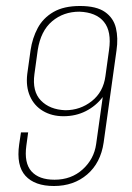

<svg xmlns="http://www.w3.org/2000/svg" viewBox="-20 -613 440 641"><path d="M160 8Q96 8 65 -26Q34 -60 44 -131L50 -171H74L68 -127Q60 -69 85 -41Q110 -13 162 -13Q218 -13 256 -47.5Q294 -82 301 -132L323 -289Q300 -259 266.5 -242Q233 -225 192 -225Q153 -225 123.5 -242.5Q94 -260 80 -292Q66 -324 71 -366L82 -445Q88 -486 106 -519.5Q124 -553 158.5 -573Q193 -593 247 -593Q302 -593 330.5 -573Q359 -553 367 -519.5Q375 -486 369 -445L326 -137Q316 -69 271 -30.5Q226 8 160 8ZM198 -245Q248 -245 286.5 -275.5Q325 -306 332 -359L344 -446Q353 -508 327 -540Q301 -572 245 -574Q192 -574 154 -542Q116 -510 106 -446L95 -366Q87 -308 116.5 -277.5Q146 -247 198 -245Z"/></svg>

Font: Alumni Sans SC Thin
Style: Italic
Weight: 100
Italic angle: -8°
Designer: Robert E. Leuschke
Foundry: Robert E. Leuschke
Version: Version 1.016